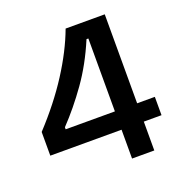

<svg xmlns="http://www.w3.org/2000/svg" viewBox="-121 -769 837 876"><g transform="rotate(-20 298.0 -330.5)"><path d="M27 -140V-255Q122 -357 188.5 -460.5Q255 -564 291 -661H481V-229H567V-140H481V0H373V-140ZM134 -229H373V-583H364Q319 -476 259 -391.5Q199 -307 134 -239Z"/></g></svg>

Font: Bricolage Grotesque 10pt Medium
Style: Regular
Weight: 500
Designer: Mathieu Triay
Foundry: Atelier Triay
Version: Version 1.000; ttfautohint (v1.8.4.7-5d5b);gftools[0.9.32]